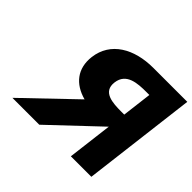

<svg xmlns="http://www.w3.org/2000/svg" viewBox="-160 -910 1114 1114"><g transform="rotate(45 397.5 -352.5)"><path d="M795.3 -703.1 709.2 -1.9H541L575.1 -279L281.9 -1.9H61.3L363.7 -291.7C263.2 -318.9 206.6 -389.5 219.5 -494.9C236.4 -632.6 359.7 -703.1 517.1 -703.1ZM589 -392 611.5 -575.6H588.9C515.8 -575.6 427.9 -571.4 417.2 -483.8C406.4 -396.3 493.3 -392 566.3 -392Z"/></g></svg>

Font: Hussar
Style: BdSuprExtOblOne
Weight: 700
Foundry: Cannot Into Space Fonts
Version: Version 2.00